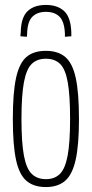

<svg xmlns="http://www.w3.org/2000/svg" viewBox="-20 -748 371 778"><path d="M32 -266Q32 -372 45 -432Q58 -492 87 -517Q116 -542 166 -542Q215 -542 244.5 -517Q274 -492 287 -432Q300 -372 300 -266Q300 -160 286.5 -100Q273 -40 243.5 -15Q214 10 166 10Q117 10 87.5 -15Q58 -40 45 -100Q32 -160 32 -266ZM67 -266Q67 -170 77 -117Q87 -64 109 -43Q131 -22 166 -22Q201 -22 222.5 -43Q244 -64 254 -117Q264 -170 264 -266Q264 -362 254.5 -415Q245 -468 223.5 -489Q202 -510 166 -510Q130 -510 108.5 -489Q87 -468 77 -415Q67 -362 67 -266ZM166 -728Q213 -728 240 -703Q267 -678 269 -616Q269 -608 269 -601L243 -599Q243 -602 243 -605.5Q243 -609 243 -612Q241 -660 221.5 -680Q202 -700 166 -700Q131 -700 111 -680Q91 -660 90 -612Q89 -606 89 -599L63 -601Q63 -605 63 -608.5Q63 -612 64 -616Q65 -677 91.5 -702.5Q118 -728 166 -728Z"/></svg>

Font: Georama Condensed ExtraLight
Style: Regular
Weight: 200
Width: 3
Designer: Jean-Baptiste Levee
Foundry: Production Type
Version: Version 1.000